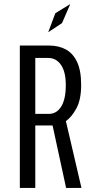

<svg xmlns="http://www.w3.org/2000/svg" viewBox="-20 -924 490 944"><path d="M77.5 0V-700H223Q266.5 -700 302 -681.8Q337.5 -663.5 358.2 -621Q379 -578.5 379 -506.5Q379 -434.5 356 -391.8Q333 -349 304 -328.5L380.5 0H305L238.5 -307H153.5V0ZM153.5 -364H219.5Q258.5 -364 281 -400.2Q303.5 -436.5 303.5 -505.5Q303.5 -571 279.8 -605Q256 -639 217.5 -639H153.5ZM217 -765.5 252 -859 325.5 -904 285 -810.5Z"/></svg>

Font: Trispace Condensed Light
Style: Regular
Weight: 300
Width: 3
Designer: Tyler Finck
Foundry: Etcetera Type Company
Version: Version 1.210; ttfautohint (v1.8.3)